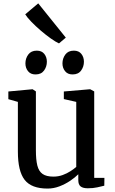

<svg xmlns="http://www.w3.org/2000/svg" viewBox="-20 -1087 669 1118"><path d="M491.1 9.3Q463.5 9.3 449.7 -1.2Q435.9 -11.7 435.9 -38.2V-72.3Q417.3 -53.6 388.8 -34.3Q360.3 -15.1 326.4 -2Q292.5 11 256.9 11Q163.2 11 123.6 -39.6Q84.1 -90.3 84.1 -204.3V-493.7L28.6 -509.5V-554.3L168.9 -567.3H169.9L189 -554.7V-211.7Q189 -156.8 197.4 -123.2Q205.9 -89.5 227.9 -74.1Q250 -58.6 290.8 -58.6Q320.2 -58.6 345.4 -68Q370.6 -77.3 390.7 -90.4Q410.8 -103.4 424 -115.2V-493.7L351.7 -510.1V-554.3L503.8 -567.3H505.3L528.6 -554.7V-51.2H588L587.3 -5.7Q570.2 -1.5 546.3 3.9Q522.3 9.3 491.1 9.3ZM186.2 -653.6Q158.2 -653.6 143.1 -672.6Q128 -691.5 128 -717.9Q128 -746.7 144.6 -769.4Q161.3 -792 193.7 -792H194.7Q223 -792 238 -773.1Q252.9 -754.1 252.9 -727.7Q252.9 -698.9 236.5 -676.3Q220.1 -653.6 187.2 -653.6ZM401.9 -653.6Q374 -653.6 358.9 -672.6Q343.7 -691.5 343.7 -717.9Q343.7 -746.7 360.4 -769.4Q377.1 -792 409.5 -792H410.5Q438.8 -792 453.8 -773.1Q468.7 -754.1 468.7 -727.7Q468.7 -698.9 452.3 -676.3Q435.9 -653.6 402.9 -653.6ZM322.8 -834.6Q304 -843 275.5 -863.2Q247 -883.5 216.7 -909.4Q186.4 -935.4 162.1 -960.6Q137.8 -985.8 126.9 -1003.6L202.6 -1067.4L363.2 -867.9L323.8 -834.6Z"/></svg>

Font: Merriweather Light
Style: Regular
Weight: 300
Version: Version 2.100